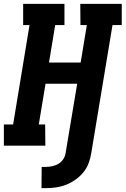

<svg xmlns="http://www.w3.org/2000/svg" viewBox="-21 -755 651 995"><path d="M215 220H194L195 110H215Q232 110 249 106.5Q266 103 281.5 94Q297 85 307 69.5Q317 54 319 38L379 -321H215L180 -110H213L214 0H-1V-110H47L132 -625H99V-735H313V-625H265L233 -431H397L429 -625H396L395 -735H610V-625H562L452 38Q448 64 438.5 90Q429 116 411 138Q393 160 369.5 176.5Q346 193 320 203Q294 213 267.5 216.5Q241 220 215 220Z"/></svg>

Font: Iosevka Etoile Extrabold
Style: Italic
Weight: 800
Italic angle: -9°
Designer: Belleve Invis
Foundry: Belleve Invis
Version: Version 22.1.2; ttfautohint (v1.8.4)